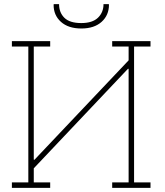

<svg xmlns="http://www.w3.org/2000/svg" viewBox="-20 -910 798 930"><path d="M37.6 0V-26.4H117.2V-684.6H37.6V-710.9H117.2H143.6H223.1V-684.6H143.6V-136.7L146.5 -135.7L603 -617.7V-684.6H523.4V-710.9H603H629.4H709V-684.6H629.4V-26.4H709V0H523.4V-26.4H603V-576.2L600.1 -577.1L143.6 -94.7V-26.4H223.1V0ZM374 -772Q311 -772 275.1 -804.2Q239.3 -836.4 239.7 -887.2L240.7 -890.1H266.1Q266.1 -849.1 292 -823.7Q317.9 -798.3 374 -798.3Q427.7 -798.3 454.6 -824.2Q481.4 -850.1 481.4 -890.1H506.8L507.8 -887.2Q507.8 -836.4 472.2 -804.2Q436.5 -772 374 -772Z"/></svg>

Font: Roboto Slab LO Thin
Style: Regular
Weight: 250
Designer: Google
Version: Version 2.00;September 28, 2018;FontCreator 11.5.0.2427 64-b